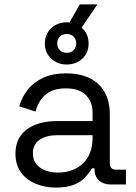

<svg xmlns="http://www.w3.org/2000/svg" viewBox="-20 -835 615 869"><path d="M233 14Q182 14 140 -4Q98 -22 74 -56Q50 -90 50 -139Q50 -189 74 -221.5Q98 -254 140 -270.5Q182 -287 234 -287H399V-323Q399 -375 368.5 -405Q338 -435 278 -435Q219 -435 186 -406.5Q153 -378 141 -330L67 -354Q79 -395 105 -428.5Q131 -462 174.5 -482.5Q218 -503 279 -503Q373 -503 425 -454.5Q477 -406 477 -318V-97Q477 -67 505 -67H550V0H481Q448 0 428 -18.5Q408 -37 408 -68V-73H396Q385 -54 366.5 -33.5Q348 -13 316 0.5Q284 14 233 14ZM242 -54Q312 -54 355.5 -95.5Q399 -137 399 -212V-223H237Q190 -223 159.5 -202.5Q129 -182 129 -141Q129 -100 160.5 -77Q192 -54 242 -54ZM275 -699 341 -815H421L342 -699ZM282 -543Q241 -543 212 -569.5Q183 -596 183 -638Q183 -681 212 -707.5Q241 -734 281 -734Q323 -734 352 -707.5Q381 -681 381 -638Q381 -595 352 -569Q323 -543 282 -543ZM282 -596Q302 -596 313.5 -608Q325 -620 325 -638Q325 -657 313.5 -669Q302 -681 282 -681Q262 -681 250.5 -669Q239 -657 239 -638Q239 -620 250.5 -608Q262 -596 282 -596Z"/></svg>

Font: Space Grotesk
Style: Regular
Weight: 400
Designer: Florian Karsten
Foundry: Florian Karsten
Version: Version 2.000